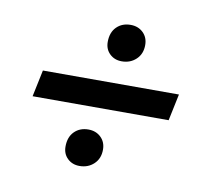

<svg xmlns="http://www.w3.org/2000/svg" viewBox="-58 -590 647 574"><g transform="rotate(10 266.0 -303.0)"><path d="M43 -263 60 -344H473L456 -263ZM217 -82Q195 -82 180.5 -96Q166 -110 166 -132Q166 -161 182.5 -177.5Q199 -194 225 -194Q248 -194 263 -179.5Q278 -165 278 -142Q278 -115 260.5 -98.5Q243 -82 217 -82ZM287 -412Q265 -412 250.5 -426Q236 -440 236 -462Q236 -491 252.5 -507.5Q269 -524 295 -524Q318 -524 333 -509.5Q348 -495 348 -472Q348 -445 330.5 -428.5Q313 -412 287 -412Z"/></g></svg>

Font: Radio Canada Big
Style: Italic
Weight: 400
Italic angle: -12°
Designer: Étienne Aubert Bonn
Foundry: Coppers and Brasses
Version: Version 1.001